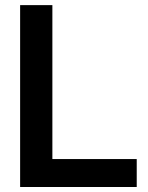

<svg xmlns="http://www.w3.org/2000/svg" viewBox="-20 -748 590 768"><path d="M60.5 0V-727.5H189.5V-111.8H526.9V0Z"/></svg>

Font: Inter Display SemiBold
Style: Regular
Weight: 600
Designer: Rasmus Andersson
Foundry: rsms
Version: Version 4.001;git-9221beed3